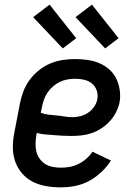

<svg xmlns="http://www.w3.org/2000/svg" viewBox="-20 -797 590 829"><path d="M243 12Q210 12 178.5 6.5Q147 1 120 -13Q93 -27 73.5 -50.5Q54 -74 44.5 -103Q35 -132 35.5 -164.5Q36 -197 43 -230L66 -350Q71 -376 81 -402.5Q91 -429 108 -452Q125 -475 148 -493.5Q171 -512 197.5 -523Q224 -534 251 -538Q278 -542 304 -542Q332 -542 359 -538Q386 -534 409.5 -524Q433 -514 452 -497Q471 -480 482 -457.5Q493 -435 497 -408Q501 -381 496 -354Q491 -332 480.5 -311.5Q470 -291 454 -273.5Q438 -256 418 -243Q398 -230 376.5 -222.5Q355 -215 333 -212.5Q311 -210 289 -210Q270 -210 251 -211Q232 -212 213.5 -213.5Q195 -215 176 -216.5Q157 -218 139 -223L137 -214Q134 -195 133.5 -177Q133 -159 137 -142.5Q141 -126 151 -112Q161 -98 175 -89Q189 -80 207 -76.5Q225 -73 243 -73Q262 -73 281 -76.5Q300 -80 318.5 -89Q337 -98 352.5 -111.5Q368 -125 379 -142L459 -104Q442 -77 417.5 -54Q393 -31 364 -15.5Q335 0 304 6Q273 12 243 12ZM293 -291Q310 -291 327.5 -295.5Q345 -300 360 -310Q375 -320 386 -335.5Q397 -351 400 -368Q404 -388 397.5 -406.5Q391 -425 377 -436.5Q363 -448 344 -452.5Q325 -457 305 -457Q289 -457 271.5 -454Q254 -451 238.5 -443.5Q223 -436 209 -424Q195 -412 185 -397Q175 -382 169.5 -366Q164 -350 161 -334L156 -310Q172 -304 189 -302Q206 -300 224 -298.5Q242 -297 259 -294Q276 -291 293 -291ZM434 -588 306 -723 377 -777 492 -632ZM251 -588 123 -723 194 -777 309 -632Z"/></svg>

Font: Lode Dark
Style: Bold Italic
Weight: 700
Italic angle: -11°
Monospace: yes
Designer: Belleve Invis
Foundry: Belleve Invis
Version: Version 29.2.0; ttfautohint (v1.8.3)